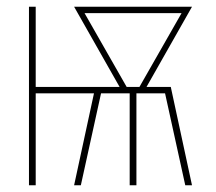

<svg xmlns="http://www.w3.org/2000/svg" viewBox="-20 -550 640 570"><path d="M66 0V-530H86V-292H335L200 -530H550L415 -292H487L550 0H530L470 -273H385V0H365V-273H280L220 0H200L259 -273H86V0ZM356 -292H394L519 -511H231Z"/></svg>

Font: Iosevka Curly Thin Extended
Style: Regular
Weight: 100
Width: 7
Monospace: yes
Designer: Belleve Invis
Foundry: Belleve Invis
Version: Version 11.1.0; ttfautohint (v1.8.3)